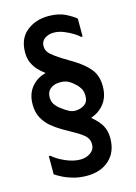

<svg xmlns="http://www.w3.org/2000/svg" viewBox="-111 -772 593 839"><g transform="rotate(-15 185.5 -353.0)"><path d="M54 -584Q54 -557 63.5 -536.5Q73 -516 87 -501.5Q101 -487 116 -476V-474Q78 -465 52.5 -434.5Q27 -404 27 -356Q27 -320 41.5 -294Q56 -268 77.5 -250.5Q99 -233 121 -220L172 -191Q206 -172 219.5 -157.5Q233 -143 233 -122Q233 -98 213.5 -84Q194 -70 167 -70Q136 -70 100.5 -85.5Q65 -101 44 -120H37V-38Q47 -31 67 -20.5Q87 -10 115 -2Q143 6 177 6Q240 6 278.5 -29.5Q317 -65 317 -127Q317 -160 303.5 -184Q290 -208 261 -232V-235Q299 -248 321.5 -278.5Q344 -309 344 -355Q344 -402 319.5 -432.5Q295 -463 249 -491L201 -520Q174 -537 156.5 -552.5Q139 -568 139 -590Q139 -612 156 -624Q173 -636 197 -636Q219 -636 242.5 -626.5Q266 -617 284 -605.5Q302 -594 308 -587H315V-668Q300 -681 269.5 -696.5Q239 -712 193 -712Q135 -712 94.5 -679.5Q54 -647 54 -584ZM232 -391Q243 -382 251.5 -368Q260 -354 260 -333Q260 -306 242 -294Q224 -282 200 -282Q187 -282 173 -289Q159 -296 141 -310Q127 -320 117 -333.5Q107 -347 107 -368Q107 -392 123 -405Q139 -418 163 -419Q185 -420 200 -413.5Q215 -407 232 -391Z"/></g></svg>

Font: Phudu Light Medium
Style: Regular
Weight: 500
Version: Version 1.005;gftools[0.9.23]